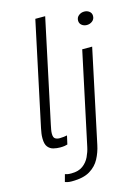

<svg xmlns="http://www.w3.org/2000/svg" viewBox="-145 -859 826 1157"><g transform="rotate(-15 268.0 -280.5)"><path d="M139.5 6Q119 6 98.2 1Q77.5 -4 63.8 -21Q50 -38 50 -74.5Q50 -91.5 52 -104.5Q54 -117.5 57.5 -135.5L195 -781.5H256.5L120.5 -142.5Q117 -126 114.5 -112.2Q112 -98.5 112 -87Q112 -63 123.2 -55.8Q134.5 -48.5 151 -48.5Q164 -48.5 177 -50.2Q190 -52 197.5 -53.5L185.5 0Q178.5 2.5 167.2 4.2Q156 6 139.5 6ZM486 -665Q467.5 -665 454.2 -675.8Q441 -686.5 441 -704Q441 -724 456 -735.8Q471 -747.5 490.5 -747.5Q509 -747.5 522.2 -737Q535.5 -726.5 535.5 -709Q535.5 -688.5 520.5 -676.8Q505.5 -665 486 -665ZM155 221.5Q139.5 221.5 128.8 219.2Q118 217 112.5 214.5L125 168.5Q131.5 171 140.5 172.8Q149.5 174.5 164.5 174.5Q209.5 174.5 236.5 154.2Q263.5 134 277.5 104.2Q291.5 74.5 297.5 45.5L420.5 -531H482.5L359 50Q350 93.5 329.2 132.8Q308.5 172 267.5 196.8Q226.5 221.5 155 221.5Z"/></g></svg>

Font: Epilogue Light
Style: Italic
Weight: 300
Italic angle: -12°
Designer: Tyler Finck
Foundry: Etcetera Type Co
Version: Version 2.111; ttfautohint (v1.8.3)